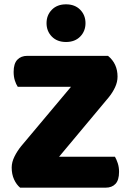

<svg xmlns="http://www.w3.org/2000/svg" viewBox="-20 -867 600 887"><path d="M73 0Q56 -14 45 -38Q34 -62 34 -93Q34 -118 47 -144Q60 -170 78 -192L308 -466H62Q54 -478 48.5 -495.5Q43 -513 43 -535Q43 -573 60 -591Q77 -609 106 -609H479Q523 -573 523 -513Q523 -488 511.5 -463.5Q500 -439 482 -417L253 -143H511Q518 -131 524 -113Q530 -95 530 -73Q530 -35 513.5 -17.5Q497 0 468 0ZM375 -760Q375 -723 350.5 -698Q326 -673 285 -673Q244 -673 219.5 -698Q195 -723 195 -760Q195 -797 219.5 -822Q244 -847 285 -847Q326 -847 350.5 -822Q375 -797 375 -760Z"/></svg>

Font: Baloo Bhaina 2 ExtraBold
Style: Regular
Weight: 800
Designer: Yesha Goshar, Manish Minz, Shuchita Grover and Ek Type
Foundry: Ek Type
Version: Version 1.640;hotconv 1.0.111;makeotfexe 2.5.65597; ttfautoh